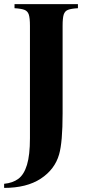

<svg xmlns="http://www.w3.org/2000/svg" viewBox="-43 -728 427 936"><path d="M-22.9 168Q19 164.1 46.6 143.6Q74.2 123 88.6 75.4Q103 27.8 103 -54.2V-602.1Q103 -640.1 97.4 -657Q91.8 -673.8 76.4 -679.9Q61 -686 27.8 -688V-708H336.9V-688Q303.2 -686 288.1 -679.9Q272.9 -673.8 267.6 -657Q262.2 -640.1 262.2 -602.1V-235.8V-174.8Q262.2 -34.2 245.1 24.9Q224.1 98.1 155.5 143.1Q86.9 188 -22.9 188Z"/></svg>

Font: Neothic
Style: Regular
Weight: 400
Designer: Vasily Draigo aka Daymarius
Foundry: Vasily Draigo aka Daymarius
Version: Version 1.00 May 8, 2019, initial release